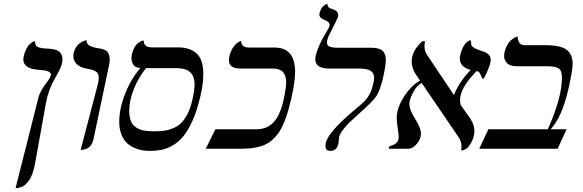

<svg xmlns="http://www.w3.org/2000/svg" viewBox="-20 -766 3003 989"><path d="M60.1 203.1 178.2 -264.2Q187.5 -299.8 224.1 -345.2Q237.3 -363.8 242.2 -377.9V-381.8Q242.2 -402.8 186 -405.8Q100.1 -410.2 100.1 -460Q100.1 -464.4 102.1 -476.1Q106.9 -496.6 114.7 -512.2Q122.6 -527.8 130.1 -535.4Q137.7 -543 144.5 -547.6Q151.4 -552.2 155.8 -553.2L160.2 -554.2V-551.8Q160.2 -540 165.3 -532.5Q170.4 -524.9 180.7 -521.7Q190.9 -518.6 197.8 -517.6Q204.6 -516.6 215.8 -516.1Q231.9 -515.1 241.5 -514.4Q251 -513.7 263.9 -510.3Q276.9 -506.8 283.9 -501.5Q291 -496.1 296.4 -485.6Q301.8 -475.1 301.8 -460.9Q301.8 -448.2 297.9 -435.1Q294.9 -417.5 262.2 -360.8Q228.5 -302.2 216.8 -235.8L160.2 78.1Q154.8 106.9 146.7 129.2Q138.7 151.4 128.7 164.3Q118.7 177.2 109.9 185.5Q101.1 193.8 90.3 197.3Q79.6 200.7 75 201.7Q70.3 202.6 64 203.1Z M395.5 5.9 484.9 -335.9Q488.8 -352.1 488.8 -365.2Q488.8 -388.2 473.9 -397.7Q459 -407.2 424.8 -413.1Q393.1 -418.5 375.5 -435.5Q357.9 -452.6 357.9 -478Q357.9 -488.3 359.9 -494.1Q363.3 -509.8 371.3 -522.2Q379.4 -534.7 388.4 -541.3Q397.5 -547.9 406 -552.2Q414.6 -556.6 420.4 -557.6L425.8 -559.1V-556.2Q425.8 -546.9 430.7 -539.8Q435.5 -532.7 445.1 -528.6Q454.6 -524.4 460.7 -522.9Q466.8 -521.5 477.5 -519Q492.7 -516.6 500.7 -514.9Q508.8 -513.2 518.8 -509Q528.8 -504.9 533.4 -499.3Q538.1 -493.7 541.5 -484.1Q544.9 -474.6 544.9 -460.9Q544.9 -438.5 536.6 -405.8L461.9 -50.8Q458 -31.7 449.5 -19.3Q440.9 -6.8 429.9 -2Q418.9 2.9 412.4 4.4Q405.8 5.9 398.9 5.9Z M887.2 -415H732.4Q694.3 -368.7 669.9 -308.6Q645.5 -248.5 645.5 -191.9Q645.5 -171.4 650.1 -155Q654.8 -138.7 661.6 -128.2Q668.5 -117.7 680.2 -110.1Q691.9 -102.5 702.1 -98.6Q712.4 -94.7 727.3 -92.8Q742.2 -90.8 752.2 -90.3Q762.2 -89.8 777.3 -89.8Q805.7 -89.8 826.9 -92.8Q848.1 -95.7 871.8 -105.5Q895.5 -115.2 912.8 -132.1Q930.2 -148.9 945.6 -178.5Q960.9 -208 970.2 -249Q982.4 -302.2 982.4 -329.1Q982.4 -372.6 960 -393.8Q937.5 -415 887.2 -415ZM751.5 11.2Q731.9 11.2 713.4 8.3Q694.8 5.4 672.1 -4.4Q649.4 -14.2 633.1 -29.8Q616.7 -45.4 605.5 -73.5Q594.2 -101.6 594.2 -138.2Q594.2 -207.5 625.5 -285.4Q656.7 -363.3 703.6 -416Q678.2 -416 667.7 -431.4Q657.2 -446.8 657.2 -467.8Q657.2 -476.1 659.2 -485.8Q663.6 -504.9 671.4 -519.5Q679.2 -534.2 687.3 -541Q695.3 -547.9 702.9 -551.8Q710.4 -555.7 715.3 -556.6L720.2 -557.1Q720.2 -522 761.2 -522H895.5Q959 -522 993.2 -490.2Q1027.3 -458.5 1027.3 -383.8Q1027.3 -332 1011.2 -266.1Q994.6 -195.3 971.2 -143.6Q947.8 -91.8 923.3 -62.5Q898.9 -33.2 867.9 -16.1Q836.9 1 810.5 6.1Q784.2 11.2 751.5 11.2Z M1439.9 -248Q1454.1 -312 1454.1 -340.8Q1454.1 -376 1438 -394.5Q1421.9 -413.1 1382.3 -413.1H1217.3Q1159.2 -413.1 1159.2 -456.1Q1159.2 -461.4 1161.1 -475.1Q1166 -495.1 1174.1 -510.5Q1182.1 -525.9 1190.2 -533.9Q1198.2 -542 1205.6 -547.1Q1212.9 -552.2 1217.8 -553.7L1222.2 -555.2Q1222.2 -521 1264.2 -521H1395Q1500 -521 1500 -396Q1500 -346.7 1481.9 -265.1Q1472.2 -223.6 1463.4 -193.1Q1454.6 -162.6 1442.6 -133.5Q1430.7 -104.5 1417 -84.5Q1403.3 -64.5 1385 -47.4Q1366.7 -30.3 1344.2 -20.5Q1321.8 -10.7 1293.2 -5.4Q1264.6 0 1229 0H1040L1089.4 -100.1H1299.3Q1356.4 -100.1 1389.6 -136.5Q1422.9 -172.9 1439.9 -248Z M1684.1 -602.1Q1664.1 -567.4 1664.1 -546.9Q1664.1 -530.8 1678.7 -525.4Q1693.4 -520 1722.2 -520H1892.1Q1933.1 -520 1950.2 -504.9Q1967.3 -489.7 1967.3 -456.1Q1967.3 -428.2 1952.1 -360.8Q1936.5 -296.9 1918 -269.8Q1899.4 -242.7 1831.1 -182.1Q1795.9 -150.4 1779.5 -134.8Q1763.2 -119.1 1747.1 -98.1Q1731 -77.1 1727.1 -61Q1725.6 -52.7 1724.9 -41.3Q1724.1 -29.8 1723.1 -24.9Q1714.4 11.2 1682.1 11.2Q1656.2 11.2 1656.2 -14.2Q1656.2 -18.1 1658.2 -29.8Q1671.4 -87.4 1808.1 -201.2Q1842.8 -230 1857.4 -244.6Q1872.1 -259.3 1883.3 -279.8Q1894.5 -300.3 1901.9 -332Q1907.2 -354.5 1907.2 -365.2Q1907.2 -389.2 1889.4 -401.1Q1871.6 -413.1 1827.1 -413.1H1675.3Q1604 -413.1 1604 -460.9Q1604 -467.3 1606 -479Q1620.1 -534.2 1659.2 -597.2Q1675.3 -624 1677.2 -632.8Q1678.2 -634.8 1678.2 -638.2Q1678.2 -653.8 1651.9 -663.1Q1625 -673.8 1625 -690.9Q1625 -691.9 1625.5 -694.3Q1626 -696.8 1626 -698.2Q1628.4 -707.5 1631.8 -715.1Q1635.3 -722.7 1638.9 -727.3Q1642.6 -731.9 1646.5 -735.6Q1650.4 -739.3 1654.1 -741Q1657.7 -742.7 1660.4 -743.9Q1663.1 -745.1 1665 -745.6L1667 -746.1Q1665 -726.6 1690.9 -719.2Q1722.2 -710.9 1722.2 -688Q1722.2 -682.1 1721.2 -678.2Q1720.2 -675.8 1703.9 -642.1Q1687.5 -608.4 1684.1 -602.1Z M2507.8 -456.1Q2507.8 -441.4 2491 -400.6Q2474.1 -359.9 2467.8 -359.9Q2463.9 -359.9 2460.7 -369.4Q2457.5 -378.9 2451.4 -388.9Q2445.3 -398.9 2435.5 -399.9Q2349.6 -314 2349.6 -250Q2349.6 -237.8 2352.5 -226.1L2402.8 -154.8Q2423.8 -123.5 2423.8 -89.8Q2423.8 -59.1 2403.6 -25.1Q2383.3 8.8 2355.5 8.8Q2357.4 -4.9 2357.4 -8.8Q2357.4 -33.2 2345.7 -54.2L2151.9 -338.9Q2127.4 -324.7 2112.1 -297.6Q2096.7 -270.5 2089.8 -244.1Q2088.9 -239.3 2088.9 -230Q2088.9 -212.9 2098.1 -191.7Q2107.4 -170.4 2118.7 -153.1Q2129.9 -135.7 2139.2 -114.5Q2148.4 -93.3 2148.4 -76.2Q2148.4 -51.8 2127.7 -25.9Q2106.9 0 2083.5 0H1983.9Q1982.4 -1.5 1982.4 -2.9Q1982.4 -6.8 1985.4 -10.7Q1988.3 -14.6 1991.7 -15.1Q2003.9 -16.6 2016.8 -26.1Q2029.8 -35.6 2031.7 -46.9Q2033.7 -54.7 2033.7 -61Q2033.7 -73.2 2028.6 -106.9Q2023.4 -140.6 2023.4 -158.2Q2023.4 -209 2060.5 -267.1Q2097.7 -325.2 2143.6 -351.1L2120.6 -384.8Q2100.6 -416.5 2100.6 -449.2Q2100.6 -505.4 2156.7 -554.2H2168.5Q2166.5 -536.6 2166.5 -528.8Q2166.5 -503.9 2178.7 -484.9L2317.9 -276.9Q2349.1 -350.1 2404.8 -405.8Q2348.6 -420.4 2348.6 -463.9Q2348.6 -476.1 2350.6 -481.9Q2355 -501 2362.1 -516.1Q2369.1 -531.2 2375.7 -539.1Q2382.3 -546.9 2388.4 -551.8Q2394.5 -556.6 2398.4 -557.6L2401.9 -559.1Q2406.7 -554.2 2406.7 -547.9V-540Q2406.7 -531.7 2416.5 -523.4Q2426.3 -515.1 2456.5 -504.9Q2466.8 -502 2473.9 -499.3Q2481 -496.6 2489.7 -491Q2498.5 -485.4 2503.2 -476.6Q2507.8 -467.8 2507.8 -456.1Z M2789.6 -533.2Q2867.2 -533.2 2898.4 -510Q2929.7 -486.8 2929.7 -438Q2929.7 -403.8 2906.7 -301.8Q2872.6 -159.7 2816.4 -100.1H2898.4L2852.5 0H2448.7L2495.6 -100.1H2801.8Q2874.5 -262.2 2874.5 -366.2Q2874.5 -403.8 2856.7 -414.3Q2838.9 -424.8 2793.5 -424.8H2639.6Q2609.4 -424.8 2593 -439.5Q2576.7 -454.1 2576.7 -479Q2576.7 -485.4 2578.6 -497.1Q2583.5 -517.1 2592.3 -533Q2601.1 -548.8 2610.1 -556.9Q2619.1 -564.9 2627.4 -570.1Q2635.7 -575.2 2641.1 -576.7L2646.5 -578.1Q2646.5 -558.6 2655.3 -545.9Q2664.1 -533.2 2683.6 -533.2Z"/></svg>

Font: Common Serif
Style: Italic
Weight: 400
Italic angle: -12°
Designer: Philipp H. Poll, Khaled Hosny
Foundry: Stefan Peev, Context Ltd.
Version: Version 1.026